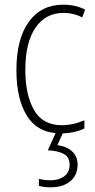

<svg xmlns="http://www.w3.org/2000/svg" viewBox="-20 -559 406 819"><path d="M240 10Q143 10 96.5 -62.5Q50 -135 50 -259Q50 -393 103 -466Q156 -539 250 -539Q302 -539 343 -518L331 -485Q294 -504 251 -504Q175 -504 131.5 -441Q88 -378 88 -260Q88 -155 125 -90Q162 -25 243 -25Q292 -25 340 -46V-11Q320 -1 293.5 4.5Q267 10 240 10ZM311 143Q311 188 280 214Q249 240 197 240Q168 240 146 234V204Q169 210 195 210Q231 210 254 193Q277 176 277 144Q277 111 252 97.5Q227 84 184 82L221 0H252L225 60Q266 66 288.5 87.5Q311 109 311 143Z"/></svg>

Font: Noto Sans Kannada Condensed ExtraLight
Style: Regular
Weight: 200
Width: 3
Designer: Jelle Bosma - Monotype Design Team
Foundry: Monotype Imaging Inc.
Version: Version 2.005; ttfautohint (v1.8.4.7-5d5b)